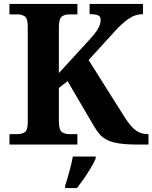

<svg xmlns="http://www.w3.org/2000/svg" viewBox="-20 -734 774 975"><path d="M28 0V-53H70Q91 -53 106 -63Q121 -73 121 -113V-600Q121 -640 106 -650.5Q91 -661 70 -661H28V-714H373V-661H331Q309 -661 294 -650Q279 -639 279 -596V-363L434 -532Q466 -567 478.5 -589.5Q491 -612 491 -633Q491 -650 478.5 -656Q466 -662 435 -662V-714H706V-662Q666 -662 631.5 -637.5Q597 -613 562 -574L430 -429L616 -134Q646 -88 671.5 -70.5Q697 -53 730 -53H734V0H680Q623 0 586 -5.5Q549 -11 525.5 -22.5Q502 -34 487 -51Q472 -68 458 -92L323 -322L279 -287V-118Q279 -75 294 -64Q309 -53 331 -53H373V0ZM311 208Q321 178 332.5 136Q344 94 350 61H466V71Q457 92 441 119Q425 146 406.5 172.5Q388 199 371 221H311Z"/></svg>

Font: Noto Serif NP Hmong
Style: Regular
Weight: 400
Designer: Dalton Maag Ltd
Foundry: Dalton Maag Ltd
Version: Version 1.001